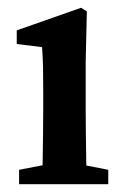

<svg xmlns="http://www.w3.org/2000/svg" viewBox="-20 -473 322 493"><path d="M88 0Q89 -21 89.5 -55.5Q90 -90 90.5 -127.5Q91 -165 91 -193V-236Q91 -274 90.5 -299Q90 -324 88 -352L23 -360V-395L188 -453L203 -444L200 -314V-193Q200 -165 200.5 -127.5Q201 -90 201.5 -55.5Q202 -21 203 0ZM29 0V-37L122 -55H166L258 -37V0Z"/></svg>

Font: Lisu Bosa
Style: Bold
Weight: 700
Designer: David Morse, Annie Olsen, Victor Gaultney, Frank Grießhammer (Latin)
Foundry: SIL International
Version: Version 2.000